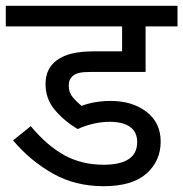

<svg xmlns="http://www.w3.org/2000/svg" viewBox="-20 -642 632 662"><path d="M358 -222Q329 -222 300 -215Q271 -208 248 -197Q201 -225 169 -263Q137 -301 137 -352Q137 -380 147 -400Q157 -420 174 -433Q197 -450 228 -457.5Q259 -465 308 -465H401V-551H0V-622H592V-551H482V-394H298Q267 -394 254 -391Q241 -388 232 -381Q217 -369 217 -347Q217 -323 231 -306.5Q245 -290 261 -277Q307 -294 362 -294Q436 -294 485 -256.5Q534 -219 534 -154Q534 -87 485 -43.5Q436 0 337 0Q239 0 161.5 -44Q84 -88 25 -158L86 -207Q143 -139 202.5 -106.5Q262 -74 337 -74Q453 -74 453 -152Q453 -187 428.5 -204.5Q404 -222 358 -222Z"/></svg>

Font: Go Noto Kurrent-Regular
Style: Regular
Weight: 400
Designer: Monotype Design Team
Foundry: Monotype Imaging Inc.
Version: Version 2.012; ttfautohint (v1.8.4.7-5d5b)